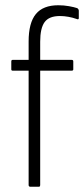

<svg xmlns="http://www.w3.org/2000/svg" viewBox="-20 -711 320 731"><path d="M95 0Q92 0 90.5 -2Q89 -4 89 -6V-442H28Q23 -442 23 -447V-477Q23 -483 28 -483H89V-553Q89 -624 116.5 -657.5Q144 -691 202 -691Q223 -691 242.5 -687.5Q262 -684 274 -680Q280 -676 280 -670V-642Q280 -635 271 -639Q257 -644 240.5 -647Q224 -650 208 -650Q167 -650 150 -627Q133 -604 133 -552V-483H253Q259 -483 259 -477V-447Q259 -442 253 -442H133V-6Q133 -4 132 -2Q131 0 128 0Z"/></svg>

Font: Sofia Sans Condensed Light
Style: Regular
Weight: 300
Designer: Botio Nikoltchev, Ani Petrova
Foundry: lettersoup
Version: Version 4.101